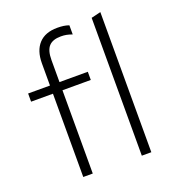

<svg xmlns="http://www.w3.org/2000/svg" viewBox="-134 -843 867 949"><g transform="rotate(-20 300.0 -368.5)"><path d="M142 0V-438H27V-481H142V-598Q142 -664 175.5 -700.5Q209 -737 273 -737Q291 -737 305.5 -735Q320 -733 334 -728V-680Q317 -686 304 -688.5Q291 -691 275 -691Q232 -691 212 -669Q192 -647 192 -597V-481H341V-438H192V0ZM450 0V-725L500 -737V0Z"/></g></svg>

Font: Red Hat Mono
Style: Regular
Weight: 300
Monospace: yes
Designer: Pentagram, MCKL
Foundry: Pentagram, MCKL
Version: Version 1.023